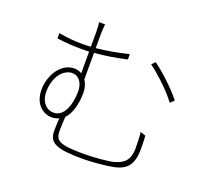

<svg xmlns="http://www.w3.org/2000/svg" viewBox="-132 -947 1264 1143"><g transform="rotate(20 500.0 -375.0)"><path d="M156 -279C156 -370 207 -435 265 -435C304 -435 334 -400 334 -344C334 -267 308 -175 239 -175C194 -175 156 -212 156 -279ZM766 -245C770 -211 771 -182 771 -143C771 -62 732 -38 680 -23C647 -14 557 -6 496 -6C326 -6 310 -26 310 -93C310 -115 312 -151 314 -176C358 -221 366 -303 366 -347C366 -377 358 -403 344 -424V-592C413 -597 484 -610 547 -624V-658C484 -642 412 -629 344 -622V-711C344 -724 346 -760 348 -774H310C313 -760 314 -727 314 -711V-620C297 -619 279 -618 263 -618C211 -618 172 -621 110 -632V-599C160 -591 220 -588 264 -588C280 -588 297 -589 314 -589V-452C300 -460 284 -465 267 -465C179 -465 125 -366 125 -281C125 -177 195 -145 235 -145C254 -145 270 -149 283 -155C282 -132 280 -106 280 -76C280 2 329 24 495 24C558 24 649 15 690 6C755 -8 799 -39 802 -136C803 -176 802 -183 800 -233ZM687 -644C740 -606 827 -526 869 -467L893 -490C848 -548 762 -627 708 -666Z"/></g></svg>

Font: Source Han Sans CN ExtraLight
Style: Regular
Weight: 250
Designer: Ryoko NISHIZUKA (kana & ideographs); Paul D. Hunt (Latin, Greek & Cyrillic); Wenlong ZHANG (bopomofo); Sandoll Communica
Foundry: Adobe Systems Incorporated
Version: Version 1.004;PS 1.004;hotconv 16.6.51;makeotf.lib2.5.65220